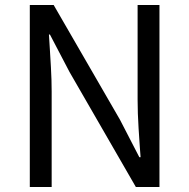

<svg xmlns="http://www.w3.org/2000/svg" viewBox="-20 -753 762 773"><path d="M196 -733 463 -271 541 -120H546L543 -160Q542 -173 538 -235.5Q534 -298 534 -352V-733H622V0H527L260 -463L181 -614H177L181 -550Q182 -535 185 -482.5Q188 -430 188 -385V0H100V-733Z"/></svg>

Font: Noto Sans SC
Style: Regular
Weight: 400
Designer: Ryoko NISHIZUKA ____ (kana & ideographs); Paul D. Hunt (Latin, Greek & Cyrillic); Wenlong ZHANG ___ (bopomofo); Sandoll 
Foundry: Adobe Systems Incorporated
Version: Version 1.004